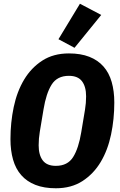

<svg xmlns="http://www.w3.org/2000/svg" viewBox="-20 -996 640 1028"><path d="M279 12Q216 12 170 -6Q124 -24 94 -58Q64 -92 50 -141Q36 -190 36 -251Q36 -340 53.5 -423Q71 -506 109 -569.5Q147 -633 206.5 -671.5Q266 -710 349 -710Q412 -710 458 -692Q504 -674 534 -640Q564 -606 578 -557Q592 -508 592 -447Q592 -358 574.5 -275Q557 -192 519 -128.5Q481 -65 421.5 -26.5Q362 12 279 12ZM279 -108Q342 -108 371.5 -155Q401 -202 415 -288L435 -408Q441 -444 441 -480Q441 -532 419 -561Q397 -590 349 -590Q286 -590 256.5 -543Q227 -496 213 -410L193 -290Q187 -254 187 -218Q187 -166 209 -137Q231 -108 279 -108ZM379 -740 293 -786 408 -976 522 -916Z"/></svg>

Font: IBM Plex Mono
Style: Bold Italic
Weight: 700
Italic angle: -9°
Monospace: yes
Designer: Mike Abbink, Paul van der Laan, Pieter van Rosmalen
Foundry: Bold Monday
Version: Version 2.3